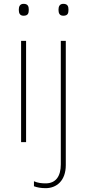

<svg xmlns="http://www.w3.org/2000/svg" viewBox="-20 -741 454 1001"><path d="M103 -721C83 -721 78 -706 78 -690C78 -673 83 -659 103 -659C127 -659 130 -673 130 -690C130 -706 127 -721 103 -721ZM285 -690C285 -673 290 -659 310 -659C334 -659 337 -673 337 -690C337 -706 334 -721 310 -721C290 -721 285 -706 285 -690ZM116 -528H90V0H116ZM218 240C275 240 323 201 323 120V-528H297V116C297 178 271 215 218 215C198 215 177 213 157 204V230C173 236 193 240 218 240Z"/></svg>

Font: Noto Sans Malayalam Thin
Style: Regular
Weight: 100
Designer: Jelle Bosma - Monotype Design Team
Foundry: Monotype Imaging Inc.
Version: Version 2.104